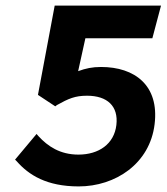

<svg xmlns="http://www.w3.org/2000/svg" viewBox="-20 -656 597 688"><path d="M262 12C393 12 517 -69 534 -211C551 -350 463 -416 342 -416C311 -416 287 -411 260 -401L286 -519H526L557 -636H176L116 -316L178 -275L181 -277L183 -279C226 -303 249 -313 292 -313C364 -313 405 -276 397 -208C389 -140 334 -102 261 -102C195 -102 151 -132 118 -168L111 -176L34 -84L40 -78C83 -29 147 12 262 12Z"/></svg>

Font: Falling Sky
Style: SeBdObl
Weight: 600
Designer: Paul D. Hunt
Foundry: Adobe Systems Incorporated
Version: Version 1.02